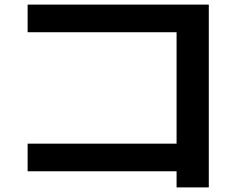

<svg xmlns="http://www.w3.org/2000/svg" viewBox="-20 -757 1040 834"><path d="M747 57V-13H100V-133H747V-617H100V-737H887V57Z"/></svg>

Font: M PLUS 1 Thin
Style: Bold
Weight: 700
Version: Version 1.001